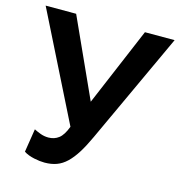

<svg xmlns="http://www.w3.org/2000/svg" viewBox="-106 -805 849 906"><g transform="rotate(15 318.0 -351.5)"><path d="M192 7Q181 7 168 5.5Q155 4 141 1Q127 -2 113.5 -7Q100 -12 90 -19L108 -133Q119 -127 138.5 -119.5Q158 -112 179 -112Q208 -112 229.5 -128.5Q251 -145 267 -188L6 -710H155L329 -327L491 -710H636L386 -170Q364 -122 343 -88.5Q322 -55 299.5 -33.5Q277 -12 251 -2.5Q225 7 192 7Z"/></g></svg>

Font: IngvarSans
Style: Bold
Weight: 700
Version: Version 3.000